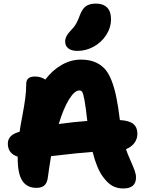

<svg xmlns="http://www.w3.org/2000/svg" viewBox="-20 -1045 820 1076"><path d="M414.1 -759.8Q380.4 -759.8 362.8 -773.9Q345.2 -788.1 345.2 -812Q345.2 -842.3 375 -872.1Q395 -892.1 406.5 -912.1Q418 -932.1 429.2 -963.9Q442.4 -997.6 463.1 -1011.2Q483.9 -1024.9 517.1 -1024.9Q558.1 -1024.9 580.1 -1002.9Q602.1 -981 602.1 -938Q602.1 -890.6 575.4 -849.1Q548.8 -807.6 505.4 -783.7Q461.9 -759.8 414.1 -759.8ZM670.9 11.2Q636.2 11.2 609.6 -3.7Q583 -18.6 557.1 -54.2Q522.5 -100.1 499 -193.8Q432.6 -189.5 266.1 -169.9Q253.9 -95.2 249 -57.1Q245.6 -22 230.2 -7.1Q214.8 7.8 184.1 7.8Q131.3 7.8 105.2 -31.7Q79.1 -71.3 79.1 -160.2V-167Q23.9 -184.6 23.9 -240.2Q23.9 -287.6 85 -305.2Q85.9 -305.2 87.4 -305.7Q88.9 -306.2 89.8 -306.2Q94.2 -338.4 105 -394.3Q115.7 -450.2 121.3 -492.7Q127 -535.2 127 -575.2Q127 -616.2 175.8 -616.2Q209 -616.2 233.9 -599.1Q272.9 -650.9 325 -680.9Q377 -710.9 433.1 -710.9Q476.6 -710.9 508.8 -698.5Q541 -686 564.5 -661.9Q587.9 -637.7 604.5 -595.5Q621.1 -553.2 631.8 -500.7Q642.6 -448.2 651.9 -372.1Q705.6 -369.1 727.8 -349.9Q750 -330.6 750 -295.9Q750 -266.6 733.2 -243.9Q716.3 -221.2 686 -209Q695.8 -180.2 711.2 -145.8Q726.6 -111.3 734.4 -89.8Q742.2 -68.4 742.2 -50.8Q742.2 11.2 670.9 11.2ZM424.8 -538.1Q397.9 -538.1 367.2 -488.5Q336.4 -439 309.1 -350.1Q398.4 -362.3 469.2 -367.2Q460.4 -446.8 453.4 -484.1Q446.3 -521.5 440.7 -529.8Q435.1 -538.1 424.8 -538.1Z"/></svg>

Font: Shantell Sans Normal
Style: Regular
Weight: 800
Designer: Stephen Nixon, Anya Danilova, Shantell Martin
Foundry: Arrow Type
Version: Version 1.006;[559af2be0]